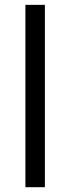

<svg xmlns="http://www.w3.org/2000/svg" viewBox="-20 -780 293 800"><path d="M167 0H85.9V-759.8H167Z"/></svg>

Font: f3_21440 
Style: Regular
Weight: 400
Foundry: Ascender Corporation
Version: Version 1.10